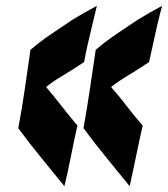

<svg xmlns="http://www.w3.org/2000/svg" viewBox="-20 -671 579 662"><path d="M427 -29Q386 -80 346.5 -128Q307 -176 268 -229Q280 -297 290 -364Q300 -431 310 -499Q341 -526 380.5 -553Q420 -580 455 -603Q496 -628 539 -651Q530 -618 522 -584Q516 -555 508 -520.5Q500 -486 494 -457Q447 -426 417 -408Q387 -390 363 -371Q392 -338 417.5 -304.5Q443 -271 472 -238Q460 -186 449.5 -134Q439 -82 427 -29ZM202 -29Q161 -80 121.5 -128Q82 -176 43 -229Q56 -297 65.5 -364Q75 -431 85 -499Q116 -526 155.5 -553Q195 -580 230 -603Q271 -628 314 -651Q306 -618 298 -584Q291 -555 283 -520.5Q275 -486 270 -457Q223 -426 192.5 -408Q162 -390 139 -371Q167 -338 193 -304.5Q219 -271 247 -238Q235 -186 225 -134Q215 -82 202 -29Z"/></svg>

Font: Bangers
Style: Regular
Weight: 400
Designer: vernon adams
Foundry: Vernon Adams
Version: Version 2.000